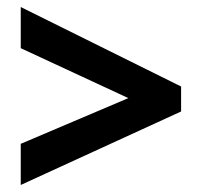

<svg xmlns="http://www.w3.org/2000/svg" viewBox="-20 -634 575 546"><path d="M39 -108V-225L345 -355L39 -497V-614L495 -388V-317Z"/></svg>

Font: Noto Sans Tamil SemiCondensed
Style: Bold
Weight: 700
Width: 4
Designer: Jelle Bosma - Monotype Design Team
Foundry: Monotype Imaging Inc.
Version: Version 2.004; ttfautohint (v1.8.4.7-5d5b)